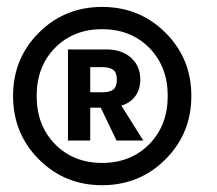

<svg xmlns="http://www.w3.org/2000/svg" viewBox="-20 -735 633 560"><path d="M462.6 -270.3Q387.2 -194.8 277.8 -194.8Q168.5 -194.8 93.3 -270.3Q18.1 -345.7 18.1 -455.1Q18.1 -564.5 93.3 -639.6Q168.5 -714.8 277.8 -714.8Q387.2 -714.8 462.6 -639.6Q538.1 -564.5 538.1 -455.1Q538.1 -345.7 462.6 -270.3ZM140.6 -595.5Q86.9 -541 86.9 -455.1Q86.9 -369.1 140.6 -314.5Q194.3 -259.8 277.8 -259.8Q361.3 -259.8 415.3 -314.5Q469.2 -369.1 469.2 -455.1Q469.2 -541 415.3 -595.5Q361.3 -649.9 277.8 -649.9Q194.3 -649.9 140.6 -595.5ZM178.2 -325.2V-590.8H291Q335 -590.8 362.1 -566.7Q389.2 -542.5 389.2 -502.9Q389.2 -474.6 374.8 -454.8Q360.4 -435.1 334 -426.8L397.9 -325.2H319.8L273.9 -420.9H243.2V-325.2ZM243.2 -465.8H278.8Q300.8 -465.8 310.8 -474.1Q320.8 -482.4 320.8 -502.9Q320.8 -522.5 310.8 -530.8Q300.8 -539.1 278.8 -539.1H243.2Z"/></svg>

Font: TASA Orbiter Text
Style: Bold
Weight: 700
Designer: Weizhong Zhang
Version: Version 1.000;Glyphs 3.1.2 (3151)